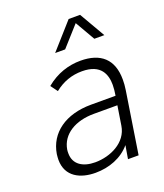

<svg xmlns="http://www.w3.org/2000/svg" viewBox="-132 -788 754 884"><g transform="rotate(-20 245.0 -346.0)"><path d="M333 -671 389 -574H438L365 -700H309L197 -574H246ZM397 0 444 -302C447 -320 448 -338 448 -353C448 -452 393 -501 294 -501C236 -501 177 -483 124 -439L149 -405C190 -438 235 -453 284 -453C378 -453 396 -395 396 -346C396 -329 394 -313 392 -301L391 -294H271C146 -294 61 -233 45 -134C44 -124 43 -115 43 -107C43 -23 111 8 184 8C251 8 315 -16 356 -65L345 0ZM369 -155C357 -77 274 -38 199 -38C140 -38 96 -64 96 -119C96 -125 96 -131 97 -137C109 -209 178 -250 269 -250H384Z"/></g></svg>

Font: Arthouse Owned Light
Style: Italic
Weight: 300
Italic angle: -10°
Designer: Jeremy Tribby
Foundry: Tribby Type
Version: Version 1.000;PS 001.000;hotconv 1.0.88;makeotf.lib2.5.64775